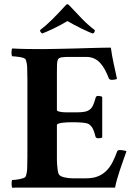

<svg xmlns="http://www.w3.org/2000/svg" viewBox="-20 -890 641 911"><path d="M181 -657Q192 -657 216 -657.5Q240 -658 271 -658.5Q302 -659 337 -660Q372 -661 404.5 -662Q437 -663 464 -663.5Q491 -664 506 -664Q511 -626 519.5 -588Q528 -550 535 -516Q533 -514 525 -512.5Q517 -511 512 -511Q499 -511 496 -519Q488 -540 478.5 -558Q469 -576 456.5 -590Q444 -604 427.5 -612Q411 -620 388 -620H305Q288 -620 273.5 -618Q259 -616 255 -608Q251 -599 250.5 -584Q250 -569 250 -547V-368Q250 -363 263 -360Q276 -357 293 -357H346Q368 -357 382.5 -360Q397 -363 406.5 -370.5Q416 -378 422 -391.5Q428 -405 434 -427Q436 -435 446 -435Q451 -435 457 -433.5Q463 -432 465 -430V-238Q463 -236 457.5 -235Q452 -234 447 -234Q435 -234 433 -242Q424 -278 414.5 -289Q405 -300 398 -303Q381 -310 322 -310Q312 -310 299 -309.5Q286 -309 275.5 -307.5Q265 -306 257.5 -303.5Q250 -301 250 -296V-143Q250 -141 250 -131Q250 -121 251 -109Q252 -97 253.5 -85Q255 -73 258 -65Q263 -54 283 -49Q303 -44 323 -44H389Q422 -44 445 -53.5Q468 -63 485 -80Q502 -97 514 -120.5Q526 -144 536 -172Q538 -178 550 -178Q558 -178 568 -176Q578 -174 580 -172Q573 -152 564.5 -128.5Q556 -105 548.5 -82Q541 -59 535 -38Q529 -17 526 0H170Q114 0 79.5 0Q45 0 38 1Q37 -1 36 -6Q35 -11 35 -17Q35 -23 35.5 -28Q36 -33 38 -36Q43 -36 53 -37Q63 -38 73 -40Q83 -42 91.5 -45Q100 -48 102 -53Q108 -68 109 -91.5Q110 -115 110 -147V-513Q110 -545 109 -568.5Q108 -592 102 -607Q100 -612 91.5 -615Q83 -618 73 -619.5Q63 -621 53 -622Q43 -623 38 -623Q34 -628 34.5 -642Q35 -656 38 -660Q72 -658 110.5 -657.5Q149 -657 181 -657ZM420 -731Q416 -732 401 -738.5Q386 -745 367.5 -754Q349 -763 330.5 -773Q312 -783 300 -790Q288 -783 270 -773Q252 -763 234 -754.5Q216 -746 201 -739.5Q186 -733 180 -731Q177 -733 173.5 -737Q170 -741 170 -747Q200 -770 230.5 -800.5Q261 -831 287 -860Q295 -870 300 -870Q303 -870 306 -867Q309 -864 313 -860Q340 -831 369 -801Q398 -771 430 -747Q430 -734 420 -731Z"/></svg>

Font: Vermiglione
Style: Bold
Weight: 700
Version: Version 1.000